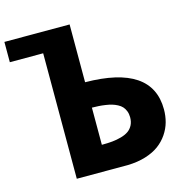

<svg xmlns="http://www.w3.org/2000/svg" viewBox="-233 -977 1071 1094"><g transform="rotate(-15 303.0 -430.0)"><path d="M-110.8 -740.2V-859.9H273.9V-519Q668 -515.6 668 -253.9Q668 -214.8 658.2 -179.2Q648.4 -143.6 626.5 -111.1Q604.5 -78.6 572.3 -54.7Q540 -30.8 492.7 -16.1Q445.3 -1.5 387.2 0H85.9V-740.2ZM273.9 -149.9Q309.1 -149.9 336.4 -152.6Q363.8 -155.3 389.6 -162.6Q415.5 -169.9 432.6 -181.9Q449.7 -193.8 460 -213.6Q470.2 -233.4 470.2 -259.8Q470.2 -279.8 463.9 -296.1Q457.5 -312.5 447.5 -323.5Q437.5 -334.5 421.6 -342.8Q405.8 -351.1 389.9 -355.7Q374 -360.4 352.8 -363.5Q331.5 -366.7 314 -367.7Q296.4 -368.7 273.9 -369.1Z"/></g></svg>

Font: Hussar Preview
Style: Bold
Weight: 700
Foundry: Cannot Into Space Fonts, PlusOne Fonts
Version: Version 2.29RC2 "Millennial"